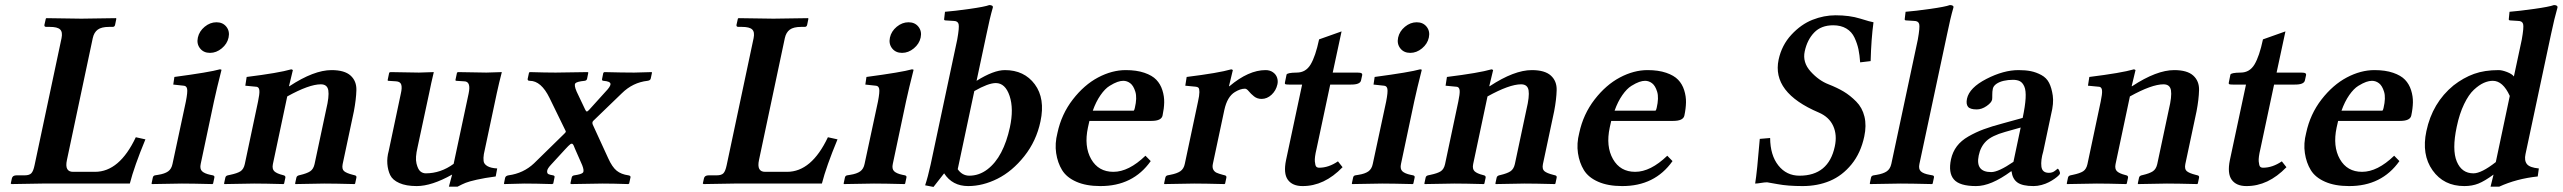

<svg xmlns="http://www.w3.org/2000/svg" viewBox="-20 -718 10024 751"><path d="M220.7 -568.8Q225.6 -592.8 215.1 -602.8Q204.6 -612.8 175.3 -612.8H161.1Q152.3 -612.8 153.8 -621.1L159.2 -645L161.6 -647Q259.3 -645 298.3 -645L433.6 -647L435.1 -645L430.2 -621.1Q428.7 -613.3 421.4 -612.8H406.2Q377 -612.8 362.3 -602.1Q347.7 -591.3 342.8 -568.8L241.7 -91.8Q231.9 -45.9 265.6 -45.9H351.6Q447.3 -45.9 511.2 -181.2L548.8 -172.9Q504.9 -66.9 487.8 0H145L25.4 2L22 0L26.4 -20Q28.8 -32.2 44.9 -32.2H76.7Q94.7 -32.2 102.5 -40.3Q110.4 -48.3 115.2 -71.8Z M816.9 -321.3 765.1 -77.1Q760.7 -57.6 770.3 -48.3Q779.8 -39.1 802.7 -34.2L812.5 -32.2Q820.3 -30.3 818.4 -22.9L813.5 0L811 2Q730.5 0 691.4 0L574.2 2L572.8 0L577.6 -22.9Q579.1 -30.8 586.4 -32.2L598.6 -34.2Q624 -38.1 637.5 -47.6Q650.9 -57.1 654.8 -77.1L707 -320.8Q714.4 -358.4 711.9 -370.4Q709.5 -382.3 698.2 -382.8L657.7 -387.2L662.1 -417Q800.3 -435.5 839.8 -446.8Q846.7 -446.8 846.2 -443.8Q827.6 -371.1 816.9 -321.3ZM762.5 -528.8Q748.5 -546.4 753.9 -571Q759.3 -595.7 780.5 -613.3Q801.8 -630.9 826.7 -630.9Q851.6 -630.9 865.5 -613.3Q879.4 -595.7 874 -571Q868.7 -546.4 847.4 -528.8Q826.2 -511.2 801.3 -511.2Q776.4 -511.2 762.5 -528.8Z M1112.3 -380.9Q1208 -443.8 1276.9 -443.8Q1327.6 -443.8 1351.3 -422.4Q1375 -400.9 1374 -365.2Q1373 -329.6 1364.3 -283.2L1320.3 -76.2Q1316.4 -56.6 1325.9 -48.6Q1335.4 -40.5 1360.4 -34.2L1368.2 -32.2Q1375.5 -30.3 1374 -22.9L1369.1 0L1366.7 2Q1287.1 0 1248 0L1135.7 2L1134.3 0L1139.2 -22.9Q1140.6 -29.8 1148.9 -32.2L1153.3 -33.2Q1180.7 -39.6 1193.4 -48.1Q1206.1 -56.6 1210.4 -76.2L1255.9 -290Q1268.1 -340.8 1264.2 -364.5Q1260.3 -388.2 1234.9 -388.2Q1189 -388.2 1103.5 -340.8L1047.4 -76.2Q1043.5 -57.1 1053 -48.1Q1062.5 -39.1 1086.4 -33.2L1089.8 -32.2Q1097.2 -30.3 1096.2 -22.9L1091.3 0L1088.9 2Q1013.2 0 974.1 0L857.9 2L856.4 0L861.3 -22.9Q862.8 -30.3 871.1 -32.2L880.4 -34.2Q908.2 -40 920.7 -48.1Q933.1 -56.2 937.5 -76.2L989.3 -320.8Q992.2 -335.4 993.7 -345.9Q995.1 -356.4 994.6 -362.8Q994.1 -369.1 992.2 -372.6Q990.2 -376 987.3 -377.4Q984.4 -378.9 980 -378.9L939.5 -382.8L944.8 -417Q1070.3 -432.6 1119.1 -446.8Q1124 -445.8 1125.5 -443.8L1110.4 -380.9Z M1872.6 -115.2Q1870.1 -100.1 1871.6 -88.1Q1873 -76.2 1886.2 -68.4Q1899.4 -60.5 1924.8 -59.1L1918.9 -27.8Q1875 -22 1844.7 -15.1Q1814.5 -8.3 1801.3 -2.9Q1788.1 2.4 1769.5 12.2H1735.8L1748.5 -35.2Q1668.5 9.8 1609.9 9.8Q1568.4 9.8 1542 -2Q1515.6 -13.7 1506.3 -33Q1497.1 -52.2 1495.1 -76.9Q1493.2 -101.6 1500.5 -127.9L1547.9 -352.1Q1553.2 -374.5 1549.6 -386.7Q1545.9 -398.9 1529.3 -399.9L1498.5 -401.9L1496.1 -403.8L1502.4 -434.1L1507.8 -436Q1586.4 -434.1 1618.7 -434.1L1676.8 -436Q1666 -391.1 1658.7 -354L1613.3 -142.1Q1603.5 -101.1 1609.1 -78.4Q1614.7 -55.7 1624 -47.9Q1633.3 -40 1645.5 -40Q1703.6 -40 1754.4 -77.1L1813 -352.1Q1823.2 -399.9 1795.4 -399.9L1764.6 -401.9L1761.2 -403.8L1767.6 -434.1L1772 -436Q1855.5 -434.1 1882.3 -434.1L1942.9 -436Q1932.1 -394.5 1923.3 -354Z M2134.8 -73.2Q2120.6 -58.1 2120.1 -48.8Q2119.6 -39.6 2125.2 -36.9Q2130.9 -34.2 2143.1 -32.2Q2150.9 -30.8 2148.9 -23.9L2144 0L2139.6 2Q2073.7 0 2031.2 0L1952.6 2L1951.2 0L1955.6 -22Q1957.5 -30.3 1968.8 -32.2Q2027.3 -40 2068.8 -79.1L2185.1 -192.9Q2191.9 -199.2 2192.9 -201.9Q2193.8 -204.6 2191.4 -208L2129.4 -335Q2096.7 -401.9 2052.2 -401.9Q2047.9 -401.9 2045.7 -403.6Q2043.5 -405.3 2043.9 -409.2L2049.3 -434.1L2052.7 -436Q2113.8 -434.1 2153.3 -434.1L2278.8 -436L2281.2 -434.1L2276.4 -410.2Q2274.9 -402.8 2266.6 -401.9Q2236.3 -398.9 2230.5 -392.1Q2224.6 -385.3 2235.4 -359.9L2268.6 -290Q2271.5 -284.2 2273.4 -282.7Q2275.4 -281.2 2277.1 -282.2Q2278.8 -283.2 2283.2 -287.1L2348.1 -358.9Q2369.1 -380.4 2367.9 -390.1Q2366.7 -399.9 2340.3 -401.9Q2333.5 -402.3 2335 -409.2L2339.8 -433.1L2343.8 -436Q2415 -434.1 2460.4 -434.1L2528.8 -436L2530.3 -434.1L2525.4 -411.1Q2523.9 -403.3 2512.7 -401.9Q2455.1 -395.5 2412.1 -353L2300.3 -245.1Q2294.9 -239.3 2298.8 -230L2358.9 -99.1Q2374.5 -64.5 2392.1 -50.3Q2409.7 -36.1 2438 -32.2Q2441.9 -31.7 2444.3 -29.8Q2446.8 -27.8 2446.3 -24.9L2440.9 0L2437.5 2Q2376.5 0 2336.9 0L2214.8 2L2210.9 0L2216.3 -23.9Q2217.8 -30.8 2226.1 -32.2Q2253.9 -36.1 2260 -42.7Q2266.1 -49.3 2257.3 -71.8L2229 -136.2Q2223.6 -151.4 2220 -154.5Q2216.3 -157.7 2210.7 -153.8Q2205.1 -149.9 2189.5 -132.8Z M2927.7 -568.8Q2932.6 -592.8 2922.1 -602.8Q2911.6 -612.8 2882.3 -612.8H2868.2Q2859.4 -612.8 2860.8 -621.1L2866.2 -645L2868.7 -647Q2966.3 -645 3005.4 -645L3140.6 -647L3142.1 -645L3137.2 -621.1Q3135.7 -613.3 3128.4 -612.8H3113.3Q3084 -612.8 3069.3 -602.1Q3054.7 -591.3 3049.8 -568.8L2948.7 -91.8Q2939 -45.9 2972.7 -45.9H3058.6Q3154.3 -45.9 3218.3 -181.2L3255.9 -172.9Q3211.9 -66.9 3194.8 0H2852.1L2732.4 2L2729 0L2733.4 -20Q2735.8 -32.2 2752 -32.2H2783.7Q2801.8 -32.2 2809.6 -40.3Q2817.4 -48.3 2822.3 -71.8Z M3523.9 -321.3 3472.2 -77.1Q3467.8 -57.6 3477.3 -48.3Q3486.8 -39.1 3509.8 -34.2L3519.5 -32.2Q3527.3 -30.3 3525.4 -22.9L3520.5 0L3518.1 2Q3437.5 0 3398.4 0L3281.2 2L3279.8 0L3284.7 -22.9Q3286.1 -30.8 3293.5 -32.2L3305.7 -34.2Q3331.1 -38.1 3344.5 -47.6Q3357.9 -57.1 3361.8 -77.1L3414.1 -320.8Q3421.4 -358.4 3418.9 -370.4Q3416.5 -382.3 3405.3 -382.8L3364.7 -387.2L3369.1 -417Q3507.3 -435.5 3546.9 -446.8Q3553.7 -446.8 3553.2 -443.8Q3534.7 -371.1 3523.9 -321.3ZM3469.5 -528.8Q3455.6 -546.4 3460.9 -571Q3466.3 -595.7 3487.5 -613.3Q3508.8 -630.9 3533.7 -630.9Q3558.6 -630.9 3572.5 -613.3Q3586.4 -595.7 3581.1 -571Q3575.7 -546.4 3554.4 -528.8Q3533.2 -511.2 3508.3 -511.2Q3483.4 -511.2 3469.5 -528.8Z M3726.1 -56.2Q3743.2 -31.2 3771 -30.8Q3809.6 -30.8 3841.8 -55.2Q3874 -79.6 3896 -121.6Q3918 -163.6 3930.2 -220.2Q3945.8 -292.5 3929 -342.8Q3912.1 -393.1 3875 -393.1Q3845.7 -393.1 3791 -361.8ZM3724.1 -563Q3732.9 -611.8 3729.5 -624Q3726.1 -636.2 3709.5 -636.2L3677.7 -638.2Q3672.4 -638.7 3672.9 -643.1L3676.3 -671.9Q3713.4 -674.8 3772.2 -683.1Q3831.1 -691.4 3849.6 -698.2Q3856.9 -698.2 3860.8 -695.6Q3864.7 -692.9 3863.3 -688Q3851.6 -647.9 3838.4 -583L3799.8 -401.9Q3866.7 -443.8 3910.6 -443.8Q3986.3 -443.8 4027.6 -388.2Q4068.8 -332.5 4049.8 -243.2Q4033.7 -166.5 3986.6 -107.2Q3939.5 -47.9 3881.8 -19Q3824.2 9.8 3767.1 9.8Q3705.1 9.8 3672.9 -40L3631.3 13.2L3598.6 6.8Q3609.4 -25.4 3620.1 -74.2Z M4254.4 -285.2H4414.6Q4417 -287.1 4418.9 -295.9Q4428.2 -335.4 4420.9 -359.1Q4413.6 -382.8 4401.1 -392.3Q4388.7 -401.9 4373.5 -401.9Q4363.3 -401.9 4350.6 -397.5Q4337.9 -393.1 4320.1 -382.1Q4302.2 -371.1 4284.7 -345.9Q4267.1 -320.8 4254.4 -285.2ZM4460.4 -108.9 4481 -87.9Q4411.6 10.3 4283.7 9.8Q4228.5 9.8 4190.2 -7.1Q4151.9 -23.9 4134.3 -52.7Q4116.7 -81.5 4111.1 -119.1Q4105.5 -156.7 4116.2 -198.2Q4131.8 -271.5 4176.3 -328.9Q4220.7 -386.2 4275.1 -415Q4329.6 -443.8 4383.3 -443.8Q4425.8 -443.8 4456.3 -433.3Q4486.8 -422.9 4502.9 -406Q4519 -389.2 4526.6 -365.2Q4534.2 -341.3 4533.7 -317.4Q4533.2 -293.5 4527.3 -266.1Q4522.9 -245.1 4483.9 -245.1H4241.2Q4238.3 -231.4 4235.4 -219.2Q4219.7 -145.5 4248 -95.7Q4276.4 -45.9 4335 -45.9Q4395 -45.9 4460.4 -108.9Z M4789.1 -380.9Q4863.8 -443.8 4930.2 -443.8Q4947.3 -443.8 4959.2 -435.3Q4971.2 -426.8 4975.3 -414.1Q4979.5 -401.4 4976.6 -388.2Q4971.2 -363.8 4953.6 -347.4Q4936 -331.1 4914.6 -331.1Q4897.5 -331.1 4885 -341.1Q4872.6 -351.1 4864.5 -361.1Q4856.4 -371.1 4849.6 -371.1Q4831.5 -371.1 4810.1 -357.9Q4780.3 -339.8 4769 -288.1L4724.1 -77.1Q4721.2 -63.5 4725.6 -54.9Q4730 -46.4 4738.3 -42.5Q4746.6 -38.6 4763.2 -34.2L4771 -32.2Q4778.3 -30.3 4776.9 -22.9L4772 0L4769.5 2Q4689.9 0 4650.9 0L4534.7 2L4533.2 0L4538.1 -22.9Q4539.6 -30.3 4546.9 -32.2L4557.1 -34.2Q4583.5 -39.1 4596.9 -48.3Q4610.4 -57.6 4614.3 -77.1L4666 -320.8Q4671.4 -344.7 4671.4 -357.9Q4671.4 -371.1 4667.7 -374.8Q4664.1 -378.4 4656.7 -378.9L4616.2 -382.8L4621.6 -417Q4747.1 -432.6 4795.9 -446.8Q4800.8 -445.8 4802.2 -443.8L4787.1 -380.9Z M5183.1 -387.2 5129.4 -134.8Q5121.6 -102.5 5123 -86.4Q5124.5 -70.3 5128.4 -66.2Q5132.3 -62 5140.1 -62Q5176.8 -62 5213.4 -86.9L5231.4 -64Q5159.7 10.3 5074.7 9.8Q5035.2 9.8 5017.3 -14.9Q4999.5 -39.6 5010.3 -91.8L5073.2 -387.2H5022Q5010.3 -387.2 5007.6 -388.7Q5004.9 -390.1 5005.9 -395L5012.2 -425.8Q5013.7 -433.6 5052.2 -434.1Q5087.4 -434.1 5106.4 -465.8Q5125.5 -497.6 5139.6 -564L5227.5 -595.2L5192.9 -434.1H5288.1Q5301.3 -434.1 5305.2 -431.6Q5309.1 -429.2 5308.1 -423.8L5303.7 -403.8Q5300.3 -386.7 5263.2 -387.2Z M5511.7 -321.3 5460 -77.1Q5455.6 -57.6 5465.1 -48.3Q5474.6 -39.1 5497.6 -34.2L5507.3 -32.2Q5515.1 -30.3 5513.2 -22.9L5508.3 0L5505.9 2Q5425.3 0 5386.2 0L5269 2L5267.6 0L5272.5 -22.9Q5273.9 -30.8 5281.2 -32.2L5293.5 -34.2Q5318.8 -38.1 5332.3 -47.6Q5345.7 -57.1 5349.6 -77.1L5401.9 -320.8Q5409.2 -358.4 5406.7 -370.4Q5404.3 -382.3 5393.1 -382.8L5352.5 -387.2L5356.9 -417Q5495.1 -435.5 5534.7 -446.8Q5541.5 -446.8 5541 -443.8Q5522.5 -371.1 5511.7 -321.3ZM5457.3 -528.8Q5443.4 -546.4 5448.7 -571Q5454.1 -595.7 5475.3 -613.3Q5496.6 -630.9 5521.5 -630.9Q5546.4 -630.9 5560.3 -613.3Q5574.2 -595.7 5568.8 -571Q5563.5 -546.4 5542.2 -528.8Q5521 -511.2 5496.1 -511.2Q5471.2 -511.2 5457.3 -528.8Z M5807.1 -380.9Q5902.8 -443.8 5971.7 -443.8Q6022.5 -443.8 6046.1 -422.4Q6069.8 -400.9 6068.8 -365.2Q6067.9 -329.6 6059.1 -283.2L6015.1 -76.2Q6011.2 -56.6 6020.8 -48.6Q6030.3 -40.5 6055.2 -34.2L6063 -32.2Q6070.3 -30.3 6068.8 -22.9L6064 0L6061.5 2Q5981.9 0 5942.9 0L5830.6 2L5829.1 0L5834 -22.9Q5835.4 -29.8 5843.8 -32.2L5848.1 -33.2Q5875.5 -39.6 5888.2 -48.1Q5900.9 -56.6 5905.3 -76.2L5950.7 -290Q5962.9 -340.8 5959 -364.5Q5955.1 -388.2 5929.7 -388.2Q5883.8 -388.2 5798.3 -340.8L5742.2 -76.2Q5738.3 -57.1 5747.8 -48.1Q5757.3 -39.1 5781.2 -33.2L5784.7 -32.2Q5792 -30.3 5791 -22.9L5786.1 0L5783.7 2Q5708 0 5668.9 0L5552.7 2L5551.3 0L5556.2 -22.9Q5557.6 -30.3 5565.9 -32.2L5575.2 -34.2Q5603 -40 5615.5 -48.1Q5627.9 -56.2 5632.3 -76.2L5684.1 -320.8Q5687 -335.4 5688.5 -345.9Q5689.9 -356.4 5689.5 -362.8Q5689 -369.1 5687 -372.6Q5685.1 -376 5682.1 -377.4Q5679.2 -378.9 5674.8 -378.9L5634.3 -382.8L5639.6 -417Q5765.1 -432.6 5814 -446.8Q5818.8 -445.8 5820.3 -443.8L5805.2 -380.9Z M6295.4 -285.2H6455.6Q6458 -287.1 6460 -295.9Q6469.2 -335.4 6461.9 -359.1Q6454.6 -382.8 6442.1 -392.3Q6429.7 -401.9 6414.6 -401.9Q6404.3 -401.9 6391.6 -397.5Q6378.9 -393.1 6361.1 -382.1Q6343.3 -371.1 6325.7 -345.9Q6308.1 -320.8 6295.4 -285.2ZM6501.5 -108.9 6522 -87.9Q6452.6 10.3 6324.7 9.8Q6269.5 9.8 6231.2 -7.1Q6192.9 -23.9 6175.3 -52.7Q6157.7 -81.5 6152.1 -119.1Q6146.5 -156.7 6157.2 -198.2Q6172.9 -271.5 6217.3 -328.9Q6261.7 -386.2 6316.2 -415Q6370.6 -443.8 6424.3 -443.8Q6466.8 -443.8 6497.3 -433.3Q6527.8 -422.9 6543.9 -406Q6560.1 -389.2 6567.6 -365.2Q6575.2 -341.3 6574.7 -317.4Q6574.2 -293.5 6568.4 -266.1Q6564 -245.1 6524.9 -245.1H6282.2Q6279.3 -231.4 6276.4 -219.2Q6260.7 -145.5 6289.1 -95.7Q6317.4 -45.9 6376 -45.9Q6436 -45.9 6501.5 -108.9Z M7308.1 -630.9Q7299.3 -566.9 7296.9 -479L7255.9 -474.1Q7253.9 -502.9 7249.3 -525.1Q7244.6 -547.4 7233.9 -570.6Q7223.1 -593.8 7201.9 -606.4Q7180.7 -619.1 7150.4 -619.1Q7103.5 -619.1 7076.2 -590.8Q7048.8 -562.5 7039.1 -517.1Q7029.8 -474.1 7062 -438.5Q7094.2 -402.8 7132.3 -388.2Q7166 -375 7191.4 -359.9Q7216.8 -344.7 7240.5 -320.8Q7264.2 -296.9 7272.7 -262Q7281.2 -227.1 7272 -184.1Q7258.3 -119.6 7222.2 -75.2Q7186 -30.8 7137.7 -10.5Q7089.4 9.8 7030.8 9.8Q6972.7 9.8 6933.8 2.4Q6895 -4.9 6892.1 -4.9Q6881.8 -4.9 6867.4 -2.4Q6853 0 6845.2 0Q6852.5 -43.5 6863.3 -174.8L6903.8 -178.2Q6904.3 -110.8 6936 -70.8Q6967.8 -30.8 7018.6 -30.8Q7132.3 -30.8 7156.7 -145Q7166.5 -189.9 7150.6 -225.1Q7134.8 -260.3 7094.2 -277.8Q6909.7 -356 6937 -484.9Q6949.2 -541.5 6987.1 -582.3Q7024.9 -623 7069.6 -640.6Q7114.3 -658.2 7159.7 -658.2Q7214.4 -658.2 7255.9 -645.3Q7297.4 -632.3 7308.1 -630.9Z M7481.4 -563Q7490.2 -611.8 7486.8 -624Q7483.4 -636.2 7466.8 -636.2L7435.1 -638.2Q7429.7 -638.7 7430.2 -643.1L7433.6 -671.9Q7470.7 -674.8 7529.5 -683.1Q7588.4 -691.4 7606.9 -698.2Q7614.3 -698.2 7618.2 -695.6Q7622.1 -692.9 7620.6 -688Q7608.9 -647.9 7595.7 -583L7487.8 -77.1Q7483.4 -57.1 7493.2 -47.9Q7502.9 -38.6 7527.8 -34.2L7538.6 -32.2Q7546.4 -30.8 7544.4 -22.9L7539.6 0L7537.1 2Q7453.6 0 7414.6 0L7295.4 2L7293.5 0L7298.3 -22.9Q7299.8 -30.8 7308.6 -32.2L7320.8 -34.2Q7346.7 -38.6 7360.1 -47.9Q7373.5 -57.1 7377.9 -77.1Z M7846.2 -47.9Q7767.1 10.3 7709 9.8Q7645 9.8 7622.6 -16.1Q7600.1 -42 7611.3 -95.2Q7617.7 -124 7634.3 -146Q7650.9 -168 7679.4 -184.3Q7708 -200.7 7738.8 -212.2Q7769.5 -223.6 7815.4 -235.8L7891.6 -256.8Q7901.4 -303.2 7903.1 -333.5Q7904.8 -363.8 7898.2 -379.2Q7891.6 -394.5 7881.1 -400.1Q7870.6 -405.8 7853.5 -405.8Q7834.5 -405.8 7817.4 -401.9Q7800.3 -397.9 7788.8 -389.9Q7777.3 -381.8 7774.9 -371.1Q7772.5 -359.9 7772.7 -346.4Q7772.9 -333 7772 -328.1Q7769.5 -316.4 7750.5 -303.2Q7731.4 -290 7711.9 -290Q7686 -290 7677.7 -300.5Q7669.4 -311 7673.8 -332Q7683.1 -375 7750 -409.4Q7816.9 -443.8 7875.5 -443.8Q7902.3 -443.8 7923.3 -439.7Q7944.3 -435.5 7964.6 -424.6Q7984.9 -413.6 7994.9 -394Q8004.9 -374.5 8009.3 -344.2Q8013.7 -314 8002.9 -271L7972.2 -126Q7961.9 -91.3 7964.8 -66.7Q7967.8 -42 7994.1 -42Q8008.3 -42 8018.1 -50Q8027.8 -58.1 8028.3 -58.1Q8031.2 -58.1 8034.9 -50.5Q8038.6 -43 8037.1 -38.1Q8036.6 -36.1 8031.5 -31Q8026.4 -25.9 8016.4 -18.8Q8006.3 -11.7 7994.1 -5.4Q7981.9 1 7965.8 5.4Q7949.7 9.8 7934.1 9.8Q7890.6 9.8 7871.1 -4.2Q7851.6 -18.1 7848.1 -47.9ZM7855.5 -85 7883.8 -219.2 7823.2 -202.1Q7771 -187.5 7748.8 -165.8Q7726.6 -144 7719.7 -109.9Q7706.1 -44.9 7768.6 -44.9Q7796.9 -44.9 7855.5 -85Z M8319.8 -380.9Q8415.5 -443.8 8484.4 -443.8Q8535.2 -443.8 8558.8 -422.4Q8582.5 -400.9 8581.5 -365.2Q8580.6 -329.6 8571.8 -283.2L8527.8 -76.2Q8523.9 -56.6 8533.4 -48.6Q8543 -40.5 8567.9 -34.2L8575.7 -32.2Q8583 -30.3 8581.5 -22.9L8576.7 0L8574.2 2Q8494.6 0 8455.6 0L8343.3 2L8341.8 0L8346.7 -22.9Q8348.1 -29.8 8356.4 -32.2L8360.8 -33.2Q8388.2 -39.6 8400.9 -48.1Q8413.6 -56.6 8418 -76.2L8463.4 -290Q8475.6 -340.8 8471.7 -364.5Q8467.8 -388.2 8442.4 -388.2Q8396.5 -388.2 8311 -340.8L8254.9 -76.2Q8251 -57.1 8260.5 -48.1Q8270 -39.1 8293.9 -33.2L8297.4 -32.2Q8304.7 -30.3 8303.7 -22.9L8298.8 0L8296.4 2Q8220.7 0 8181.6 0L8065.4 2L8064 0L8068.8 -22.9Q8070.3 -30.3 8078.6 -32.2L8087.9 -34.2Q8115.7 -40 8128.2 -48.1Q8140.6 -56.2 8145 -76.2L8196.8 -320.8Q8199.7 -335.4 8201.2 -345.9Q8202.6 -356.4 8202.1 -362.8Q8201.7 -369.1 8199.7 -372.6Q8197.8 -376 8194.8 -377.4Q8191.9 -378.9 8187.5 -378.9L8147 -382.8L8152.3 -417Q8277.8 -432.6 8326.7 -446.8Q8331.5 -445.8 8333 -443.8L8317.9 -380.9Z M8875 -387.2 8821.3 -134.8Q8813.5 -102.5 8814.9 -86.4Q8816.4 -70.3 8820.3 -66.2Q8824.2 -62 8832 -62Q8868.7 -62 8905.3 -86.9L8923.3 -64Q8851.6 10.3 8766.6 9.8Q8727.1 9.8 8709.2 -14.9Q8691.4 -39.6 8702.1 -91.8L8765.1 -387.2H8713.9Q8702.1 -387.2 8699.5 -388.7Q8696.8 -390.1 8697.8 -395L8704.1 -425.8Q8705.6 -433.6 8744.1 -434.1Q8779.3 -434.1 8798.3 -465.8Q8817.4 -497.6 8831.5 -564L8919.4 -595.2L8884.8 -434.1H8980Q8993.2 -434.1 8997.1 -431.6Q9001 -429.2 9000 -423.8L8995.6 -403.8Q8992.2 -386.7 8955.1 -387.2Z M9138.7 -285.2H9298.8Q9301.3 -287.1 9303.2 -295.9Q9312.5 -335.4 9305.2 -359.1Q9297.9 -382.8 9285.4 -392.3Q9272.9 -401.9 9257.8 -401.9Q9247.6 -401.9 9234.9 -397.5Q9222.2 -393.1 9204.3 -382.1Q9186.5 -371.1 9168.9 -345.9Q9151.4 -320.8 9138.7 -285.2ZM9344.7 -108.9 9365.2 -87.9Q9295.9 10.3 9168 9.8Q9112.8 9.8 9074.5 -7.1Q9036.1 -23.9 9018.6 -52.7Q9001 -81.5 8995.4 -119.1Q8989.7 -156.7 9000.5 -198.2Q9016.1 -271.5 9060.5 -328.9Q9105 -386.2 9159.4 -415Q9213.9 -443.8 9267.6 -443.8Q9310.1 -443.8 9340.6 -433.3Q9371.1 -422.9 9387.2 -406Q9403.3 -389.2 9410.9 -365.2Q9418.5 -341.3 9418 -317.4Q9417.5 -293.5 9411.6 -266.1Q9407.2 -245.1 9368.2 -245.1H9125.5Q9122.6 -231.4 9119.6 -219.2Q9104 -145.5 9132.3 -95.7Q9160.6 -45.9 9219.2 -45.9Q9279.3 -45.9 9344.7 -108.9Z M9796.9 -342.8Q9770 -401.9 9730.5 -401.9Q9713.4 -401.9 9695.1 -393.8Q9676.8 -385.7 9656.5 -366.9Q9636.2 -348.1 9618.2 -310.8Q9600.1 -273.4 9589.4 -222.2Q9570.3 -132.3 9589.6 -86.2Q9608.9 -40 9654.8 -40Q9686 -40 9742.2 -84ZM9958 -583 9858.4 -115.2Q9853 -90.3 9863.8 -76.4Q9874.5 -62.5 9910.6 -59.1L9906.2 -27.8Q9823.2 -19 9755.4 12.2H9721.7L9733.4 -35.2Q9698.7 -9.8 9674.3 0Q9649.9 9.8 9619.1 9.8Q9538.6 9.8 9494.9 -51.8Q9451.2 -113.3 9470.7 -205.1Q9494.1 -315.9 9576.7 -383.8Q9615.7 -414.1 9657 -429Q9698.2 -443.8 9753.4 -443.8Q9766.6 -443.8 9786.1 -436.3Q9805.7 -428.7 9813 -418.9L9843.8 -563Q9852.5 -611.8 9849.1 -624Q9845.7 -636.2 9829.1 -636.2L9797.9 -638.2Q9792.5 -638.7 9793 -643.1L9795.9 -671.9Q9833 -674.8 9892.1 -683.1Q9951.2 -691.4 9969.7 -698.2Q9977.1 -698.2 9980.7 -695.6Q9984.4 -692.9 9983.4 -688Q9971.7 -647.9 9958 -583Z"/></svg>

Font: Linux Libertine Slanted
Style: Semibold Slanted
Weight: 600
Designer: Philipp H. Poll
Foundry: Philipp H. Poll
Version: Version 5.1.1